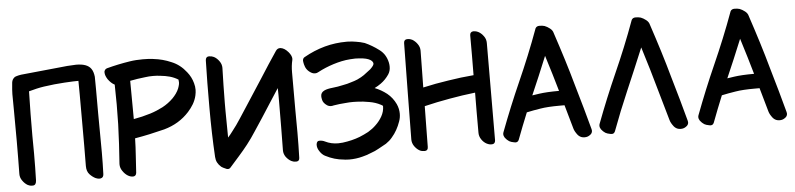

<svg xmlns="http://www.w3.org/2000/svg" viewBox="-48 -1095 5715 1381"><g transform="rotate(-5 2809.5 -404.5)"><path d="M68.4 -34.2C79.1 -18.6 91.8 -6.8 105.5 1C114.3 5.9 125 8.8 136.7 8.8H143.6C159.2 7.8 167 -3.9 168 -26.4C169.9 -87.9 170.9 -152.3 170.9 -221.7C170.9 -262.7 170.9 -304.7 169.9 -348.6C169.9 -452.1 170.9 -558.6 173.8 -668.9C212.9 -679.7 249 -688.5 283.2 -693.4C335.9 -701.2 385.7 -706.1 433.6 -709C480.5 -711.9 513.7 -712.9 534.2 -712.9C535.2 -682.6 535.2 -580.1 535.2 -406.2V-242.2C534.2 -188.5 534.2 -140.6 534.2 -97.7C534.2 -71.3 541 -51.8 554.7 -37.1C568.4 -22.5 582 -12.7 595.7 -5.9C615.2 2.9 628.9 1 632.8 0C646.5 -2.9 653.3 -11.7 654.3 -28.3C656.2 -80.1 657.2 -131.8 657.2 -184.6C657.2 -236.3 657.2 -288.1 656.2 -339.8C655.3 -377.9 655.3 -419.9 655.3 -467.8C655.3 -614.3 655.3 -702.1 654.3 -732.4C651.4 -756.8 645.5 -776.4 634.8 -791C616.2 -817.4 581.1 -830.1 527.3 -830.1C484.4 -829.1 442.4 -825.2 400.4 -820.3C363.3 -816.4 321.3 -812.5 273.4 -807.6C223.6 -802.7 181.6 -797.9 146.5 -794.9C120.1 -793 98.6 -788.1 82 -781.2C68.4 -771.5 60.5 -758.8 58.6 -742.2C54.7 -703.1 52.7 -675.8 52.7 -659.2C52.7 -625 53.7 -586.9 53.7 -541C53.7 -467.8 53.7 -394.5 54.7 -321.3C54.7 -235.4 53.7 -155.3 52.7 -82C52.7 -65.4 57.6 -48.8 68.4 -34.2Z M791 -42C801.8 -25.4 814.5 -12.7 829.1 -3.9C840.8 2.9 852.5 6.8 864.3 6.8H867.2C880.9 5.9 888.7 -2 890.6 -17.6C893.6 -57.6 895.5 -98.6 898.4 -140.6C901.4 -181.6 903.3 -223.6 904.3 -265.6C974.6 -277.3 1045.9 -293 1119.1 -311.5C1192.4 -332 1252 -368.2 1299.8 -420.9C1314.5 -437.5 1328.1 -455.1 1338.9 -473.6C1349.6 -492.2 1358.4 -512.7 1363.3 -535.2C1366.2 -548.8 1368.2 -562.5 1368.2 -575.2C1368.2 -591.8 1366.2 -607.4 1361.3 -624C1353.5 -653.3 1339.8 -680.7 1319.3 -706.1C1290 -744.1 1254.9 -771.5 1213.9 -788.1C1171.9 -806.6 1129.9 -817.4 1086.9 -822.3C1085 -823.2 1083 -823.2 1081.1 -823.2C1056.6 -826.2 1033.2 -827.1 1008.8 -827.1C976.6 -827.1 945.3 -825.2 914.1 -820.3C857.4 -811.5 801.8 -799.8 747.1 -785.2C741.2 -783.2 736.3 -780.3 733.4 -776.4C730.5 -772.5 727.5 -767.6 726.6 -762.7V-755.9C726.6 -741.2 732.4 -725.6 744.1 -707C758.8 -686.5 774.4 -671.9 792 -663.1C793 -615.2 793.9 -567.4 793.9 -519.5C793.9 -471.7 793 -424.8 792 -377C789.1 -282.2 783.2 -187.5 776.4 -92.8V-87.9C776.4 -72.3 781.2 -56.6 791 -42ZM907.2 -404.3 905.3 -680.7C940.4 -687.5 976.6 -693.4 1014.6 -697.3C1033.2 -700.2 1052.7 -701.2 1071.3 -701.2C1089.8 -701.2 1109.4 -700.2 1127.9 -697.3C1149.4 -695.3 1170.9 -691.4 1192.4 -685.5C1212.9 -679.7 1233.4 -670.9 1252 -659.2C1252.9 -652.3 1253.9 -646.5 1253.9 -639.6C1253.9 -635.7 1253.9 -631.8 1252.9 -627C1251 -617.2 1248 -607.4 1244.1 -596.7C1239.3 -584 1232.4 -572.3 1223.6 -559.6C1215.8 -548.8 1207 -538.1 1197.3 -528.3C1174.8 -505.9 1148.4 -486.3 1119.1 -470.7C1090.8 -456.1 1060.5 -443.4 1029.3 -433.6C1008.8 -427.7 989.3 -421.9 968.8 -417C948.2 -412.1 927.7 -408.2 907.2 -404.3Z M1503.9 -7.8C1510.7 -2.9 1521.5 2.9 1536.1 8.8C1541 11.7 1545.9 12.7 1550.8 12.7C1557.6 12.7 1564.5 9.8 1569.3 3.9C1591.8 -22.5 1614.3 -47.9 1636.7 -72.3C1659.2 -97.7 1681.6 -124 1702.1 -150.4C1724.6 -178.7 1745.1 -209 1765.6 -240.2L1826.2 -332C1847.7 -366.2 1869.1 -399.4 1891.6 -433.6C1914.1 -467.8 1935.5 -502 1958 -536.1C1958 -519.5 1958 -502 1959 -485.4V-434.6C1959 -374 1959 -313.5 1958 -252C1958 -204.1 1957 -149.4 1956.1 -88.9V-85.9C1956.1 -70.3 1960.9 -54.7 1970.7 -40C1981.4 -25.4 1994.1 -13.7 2008.8 -5.9C2017.6 -1 2028.3 2 2041 2H2046.9C2061.5 1 2068.4 -7.8 2068.4 -24.4C2070.3 -84 2071.3 -144.5 2071.3 -205.1C2070.3 -252.9 2070.3 -306.6 2070.3 -366.2V-640.6C2070.3 -670.9 2073.2 -700.2 2080.1 -728.5C2081.1 -731.4 2081.1 -734.4 2081.1 -737.3C2081.1 -752 2073.2 -768.6 2058.6 -786.1C2040 -807.6 2021.5 -819.3 2002 -821.3H1999C1994.1 -821.3 1989.3 -820.3 1984.4 -818.4C1978.5 -815.4 1973.6 -811.5 1968.8 -804.7C1926.8 -742.2 1885.7 -679.7 1845.7 -616.2L1722.7 -426.8C1704.1 -398.4 1684.6 -369.1 1666 -339.8C1647.5 -310.5 1627 -282.2 1605.5 -254.9C1600.6 -248 1594.7 -240.2 1588.9 -233.4L1571.3 -212.9C1570.3 -275.4 1569.3 -337.9 1569.3 -401.4V-463.9C1570.3 -547.9 1571.3 -631.8 1574.2 -715.8C1574.2 -732.4 1569.3 -749 1558.6 -763.7C1547.9 -779.3 1535.2 -791 1520.5 -798.8C1510.7 -803.7 1499 -806.6 1486.3 -806.6H1482.4C1467.8 -805.7 1460.9 -795.9 1460 -779.3C1457 -671.9 1456.1 -564.5 1456.1 -458V-430.7C1456.1 -314.5 1459 -198.2 1465.8 -82C1466.8 -67.4 1469.7 -53.7 1476.6 -41C1483.4 -28.3 1492.2 -17.6 1503.9 -7.8Z M2216.8 -57.6C2227.5 -41 2240.2 -28.3 2254.9 -21.5C2297.9 1 2341.8 13.7 2387.7 17.6C2393.6 18.6 2399.4 19.5 2406.2 19.5C2413.1 20.5 2418.9 20.5 2425.8 20.5C2458 20.5 2491.2 16.6 2523.4 7.8C2543.9 2.9 2564.5 -3.9 2585 -12.7C2605.5 -19.5 2625 -28.3 2643.6 -39.1C2662.1 -48.8 2679.7 -58.6 2698.2 -69.3C2715.8 -81.1 2731.4 -94.7 2744.1 -110.4C2771.5 -141.6 2792 -178.7 2806.6 -220.7C2813.5 -239.3 2816.4 -257.8 2816.4 -276.4C2816.4 -299.8 2811.5 -323.2 2800.8 -346.7C2786.1 -377.9 2765.6 -404.3 2739.3 -425.8C2712.9 -446.3 2684.6 -462.9 2652.3 -475.6C2661.1 -480.5 2668.9 -484.4 2675.8 -488.3C2683.6 -493.2 2691.4 -498 2698.2 -502.9C2721.7 -519.5 2741.2 -540 2757.8 -564.5C2768.6 -581.1 2773.4 -598.6 2773.4 -619.1C2773.4 -628.9 2772.5 -638.7 2770.5 -648.4C2761.7 -689.5 2742.2 -721.7 2710 -745.1C2677.7 -769.5 2644.5 -789.1 2609.4 -804.7C2588.9 -811.5 2567.4 -816.4 2546.9 -819.3C2538.1 -820.3 2528.3 -822.3 2519.5 -823.2C2508.8 -824.2 2498 -825.2 2487.3 -825.2H2479.5C2425.8 -825.2 2373 -818.4 2322.3 -804.7C2268.6 -790 2217.8 -768.6 2169.9 -741.2C2161.1 -736.3 2157.2 -728.5 2156.2 -718.8C2156.2 -708 2161.1 -674.8 2175.8 -654.3C2184.6 -641.6 2197.3 -630.9 2212.9 -623C2219.7 -620.1 2227.5 -618.2 2234.4 -618.2C2243.2 -618.2 2251 -620.1 2258.8 -625C2294.9 -644.5 2333 -660.2 2373 -672.9C2413.1 -685.5 2453.1 -694.3 2494.1 -697.3C2506.8 -698.2 2518.6 -699.2 2531.2 -699.2C2540 -699.2 2547.9 -699.2 2555.7 -698.2C2642.6 -694.3 2659.2 -666 2659.2 -651.4C2659.2 -642.6 2651.4 -630.9 2631.8 -612.3C2616.2 -599.6 2599.6 -587.9 2583 -575.2C2570.3 -566.4 2553.7 -556.6 2534.2 -547.9C2520.5 -542 2503.9 -536.1 2485.4 -531.2C2468.8 -525.4 2449.2 -520.5 2426.8 -516.6C2402.3 -510.7 2377 -506.8 2350.6 -503.9C2302.7 -499 2264.6 -487.3 2264.6 -451.2C2264.6 -444.3 2265.6 -435.5 2267.6 -426.8C2270.5 -410.2 2281.2 -395.5 2299.8 -382.8C2308.6 -377 2318.4 -374 2329.1 -374C2335 -374 2341.8 -375 2348.6 -377C2377 -381.8 2405.3 -384.8 2433.6 -386.7C2452.1 -388.7 2471.7 -389.6 2490.2 -389.6C2500 -389.6 2509.8 -389.6 2519.5 -388.7C2546.9 -387.7 2575.2 -384.8 2605.5 -378.9C2634.8 -374 2662.1 -365.2 2687.5 -351.6C2696.3 -347.7 2701.2 -343.8 2701.2 -339.8C2701.2 -314.5 2694.3 -290 2681.6 -267.6C2668.9 -245.1 2653.3 -225.6 2635.7 -209C2619.1 -192.4 2599.6 -177.7 2578.1 -165C2557.6 -154.3 2536.1 -143.6 2513.7 -134.8C2475.6 -120.1 2434.6 -110.4 2389.6 -104.5C2378.9 -103.5 2367.2 -102.5 2356.4 -102.5C2323.2 -102.5 2292 -109.4 2262.7 -124C2251 -129.9 2238.3 -132.8 2224.6 -132.8H2221.7C2210 -132.8 2203.1 -124 2201.2 -107.4V-102.5C2201.2 -87.9 2206.1 -73.2 2216.8 -57.6Z M2898.4 -35.2C2909.2 -20.5 2920.9 -8.8 2935.5 -1C2944.3 3.9 2956.1 6.8 2968.8 6.8H2973.6C2988.3 5.9 2996.1 -2.9 2996.1 -20.5C2997.1 -71.3 2997.1 -122.1 2998 -171.9C2999 -222.7 2999 -270.5 3000 -314.5C3060.5 -329.1 3122.1 -341.8 3183.6 -352.5C3245.1 -363.3 3306.6 -373 3369.1 -379.9C3369.1 -328.1 3369.1 -282.2 3368.2 -244.1V-89.8C3368.2 -73.2 3373 -56.6 3383.8 -41C3393.6 -26.4 3406.2 -14.6 3421.9 -6.8C3430.7 -2 3441.4 1 3454.1 1H3459C3473.6 0 3481.4 -8.8 3482.4 -25.4C3482.4 -145.5 3482.4 -259.8 3483.4 -367.2C3483.4 -487.3 3483.4 -608.4 3484.4 -728.5C3484.4 -746.1 3479.5 -762.7 3468.8 -777.3C3458 -792 3446.3 -803.7 3431.6 -811.5C3416 -819.3 3405.3 -820.3 3397.5 -820.3H3392.6C3377.9 -818.4 3370.1 -809.6 3370.1 -793V-649.4C3369.1 -601.6 3369.1 -553.7 3369.1 -505.9C3307.6 -501 3246.1 -493.2 3184.6 -483.4C3123 -474.6 3062.5 -462.9 3001 -449.2L3002.9 -572.3C3003.9 -613.3 3003.9 -661.1 3004.9 -714.8C3004.9 -731.4 3000 -748 2989.3 -762.7C2979.5 -777.3 2966.8 -789.1 2952.1 -797.9C2943.4 -802.7 2931.6 -805.7 2918.9 -805.7H2914.1C2899.4 -804.7 2891.6 -794.9 2891.6 -778.3C2889.6 -651.4 2887.7 -531.2 2886.7 -417C2885.7 -302.7 2883.8 -192.4 2882.8 -84C2882.8 -67.4 2887.7 -50.8 2898.4 -35.2Z M3553.7 -38.1C3562.5 -26.4 3572.3 -17.6 3583 -10.7C3590.8 -5.9 3602.5 -2 3619.1 1C3622.1 2 3625 2 3627.9 2H3629.9C3640.6 2 3647.5 -3.9 3652.3 -14.6C3676.8 -79.1 3701.2 -142.6 3727.5 -206.1C3760.7 -212.9 3793.9 -219.7 3828.1 -224.6C3862.3 -230.5 3909.2 -233.4 3968.8 -233.4H4002C4020.5 -169.9 4036.1 -112.3 4050.8 -61.5C4054.7 -46.9 4063.5 -31.2 4077.1 -13.7C4097.7 10.7 4123 8.8 4127.9 8.8C4141.6 8.8 4153.3 4.9 4164.1 -2.9C4176.8 -10.7 4182.6 -21.5 4182.6 -34.2C4182.6 -38.1 4181.6 -42 4180.7 -45.9C4154.3 -144.5 4124 -252.9 4088.9 -372.1C4055.7 -492.2 4015.6 -620.1 3969.7 -757.8C3966.8 -770.5 3959 -782.2 3946.3 -792C3933.6 -801.8 3921.9 -808.6 3909.2 -813.5C3899.4 -816.4 3887.7 -818.4 3873 -818.4H3872.1C3858.4 -818.4 3848.6 -813.5 3842.8 -802.7C3794.9 -670.9 3744.1 -547.9 3692.4 -431.6C3640.6 -315.4 3592.8 -198.2 3547.9 -79.1C3545.9 -74.2 3544.9 -69.3 3544.9 -64.5C3544.9 -55.7 3547.9 -46.9 3553.7 -38.1ZM3777.3 -324.2C3814.5 -409.2 3853.5 -501 3893.6 -599.6C3923.8 -502.9 3950.2 -416 3971.7 -339.8C3911.1 -339.8 3863.3 -336.9 3829.1 -332C3812.5 -329.1 3794.9 -327.1 3777.3 -324.2Z M4248 -38.1C4256.8 -26.4 4266.6 -17.6 4277.3 -10.7C4285.2 -5.9 4296.9 -2 4313.5 1C4316.4 2 4319.3 2 4322.3 2H4324.2C4335 2 4341.8 -3.9 4346.7 -14.6C4381.8 -109.4 4419.9 -204.1 4460 -296.9C4500 -389.6 4543 -491.2 4587.9 -599.6C4625 -481.4 4655.3 -377.9 4679.7 -290C4705.1 -203.1 4726.6 -127 4745.1 -61.5C4749 -46.9 4757.8 -31.2 4771.5 -13.7C4792 10.7 4817.4 8.8 4822.3 8.8C4835.9 8.8 4847.7 4.9 4858.4 -2.9C4871.1 -10.7 4877 -21.5 4877 -34.2C4877 -38.1 4876 -42 4875 -45.9C4848.6 -144.5 4818.4 -252.9 4783.2 -372.1C4750 -492.2 4710 -620.1 4664.1 -757.8C4661.1 -770.5 4653.3 -782.2 4640.6 -792C4627.9 -801.8 4616.2 -808.6 4603.5 -813.5C4593.8 -816.4 4581.1 -818.4 4566.4 -818.4C4552.7 -818.4 4543 -813.5 4537.1 -802.7C4489.3 -670.9 4438.5 -547.9 4386.7 -431.6C4335 -315.4 4287.1 -198.2 4242.2 -79.1C4240.2 -74.2 4239.3 -69.3 4239.3 -64.5C4239.3 -55.7 4242.2 -46.9 4248 -38.1Z M4961.9 -38.1C4970.7 -26.4 4980.5 -17.6 4991.2 -10.7C4999 -5.9 5010.7 -2 5027.3 1C5030.3 2 5033.2 2 5036.1 2H5038.1C5048.8 2 5055.7 -3.9 5060.5 -14.6C5085 -79.1 5109.4 -142.6 5135.7 -206.1C5168.9 -212.9 5202.1 -219.7 5236.3 -224.6C5270.5 -230.5 5317.4 -233.4 5377 -233.4H5410.2C5428.7 -169.9 5444.3 -112.3 5459 -61.5C5462.9 -46.9 5471.7 -31.2 5485.4 -13.7C5505.9 10.7 5531.2 8.8 5536.1 8.8C5549.8 8.8 5561.5 4.9 5572.3 -2.9C5585 -10.7 5590.8 -21.5 5590.8 -34.2C5590.8 -38.1 5589.8 -42 5588.9 -45.9C5562.5 -144.5 5532.2 -252.9 5497.1 -372.1C5463.9 -492.2 5423.8 -620.1 5377.9 -757.8C5375 -770.5 5367.2 -782.2 5354.5 -792C5341.8 -801.8 5330.1 -808.6 5317.4 -813.5C5307.6 -816.4 5295.9 -818.4 5281.2 -818.4H5280.3C5266.6 -818.4 5256.8 -813.5 5251 -802.7C5203.1 -670.9 5152.3 -547.9 5100.6 -431.6C5048.8 -315.4 5001 -198.2 4956.1 -79.1C4954.1 -74.2 4953.1 -69.3 4953.1 -64.5C4953.1 -55.7 4956.1 -46.9 4961.9 -38.1ZM5185.5 -324.2C5222.7 -409.2 5261.7 -501 5301.8 -599.6C5332 -502.9 5358.4 -416 5379.9 -339.8C5319.3 -339.8 5271.5 -336.9 5237.3 -332C5220.7 -329.1 5203.1 -327.1 5185.5 -324.2Z"/></g></svg>

Font: ChillSide Comic
Style: Regular
Weight: 400
Designer: Koroletov, Abay Emes
Version: Version 1.000